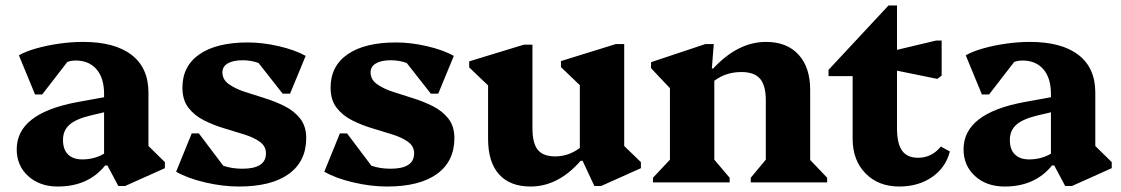

<svg xmlns="http://www.w3.org/2000/svg" viewBox="-20 -666 4092 701"><path d="M191 15Q125 15 83 -23Q41 -61 41 -121Q41 -252 261 -293L360 -311V-323Q360 -381 332.5 -413Q305 -445 256 -445Q241 -445 226 -440L134 -321H108L49 -464Q73 -478 111.5 -489Q150 -500 195 -506.5Q240 -513 283 -513Q399 -513 460.5 -465.5Q522 -418 522 -328V-133L582 -74V-52L437 13H412L372 -62H364Q302 15 191 15ZM210 -155Q210 -120 228.5 -102Q247 -84 280 -84Q325 -84 360 -105V-256L309 -244Q256 -231 233 -210Q210 -189 210 -155Z M852 15Q793 15 729 0Q665 -15 623 -39L680 -179H706L795 -61Q826 -50 865 -50Q951 -50 951 -106Q951 -132 929 -148Q907 -164 872 -175Q837 -186 798.5 -197.5Q760 -209 725 -226.5Q690 -244 668 -272.5Q646 -301 646 -346Q646 -425 708.5 -468Q771 -511 885 -511Q939 -511 997.5 -497.5Q1056 -484 1096 -462L1039 -324H1012L924 -436Q897 -446 866 -446Q831 -446 811.5 -434.5Q792 -423 792 -402Q792 -376 814.5 -359.5Q837 -343 871.5 -331.5Q906 -320 945 -308Q984 -296 1019 -278.5Q1054 -261 1076 -233Q1098 -205 1098 -162Q1098 -77 1034.5 -31Q971 15 852 15Z M1393 15Q1334 15 1270 0Q1206 -15 1164 -39L1221 -179H1247L1336 -61Q1367 -50 1406 -50Q1492 -50 1492 -106Q1492 -132 1470 -148Q1448 -164 1413 -175Q1378 -186 1339.5 -197.5Q1301 -209 1266 -226.5Q1231 -244 1209 -272.5Q1187 -301 1187 -346Q1187 -425 1249.5 -468Q1312 -511 1426 -511Q1480 -511 1538.5 -497.5Q1597 -484 1637 -462L1580 -324H1553L1465 -436Q1438 -446 1407 -446Q1372 -446 1352.5 -434.5Q1333 -423 1333 -402Q1333 -376 1355.5 -359.5Q1378 -343 1412.5 -331.5Q1447 -320 1486 -308Q1525 -296 1560 -278.5Q1595 -261 1617 -233Q1639 -205 1639 -162Q1639 -77 1575.5 -31Q1512 15 1393 15Z M1917 15Q1842 15 1802 -29.5Q1762 -74 1762 -159V-354L1693 -420V-442L1893 -503H1924V-198Q1924 -143 1943.5 -119Q1963 -95 2007 -95Q2056 -95 2097 -126V-355L2028 -421V-443L2228 -505H2259V-133L2320 -74V-52L2175 13H2150L2107 -79H2100Q2018 15 1917 15Z M2364 0V-17L2426 -83V-344L2357 -417V-439L2555 -505H2586L2579 -416H2584Q2674 -513 2777 -513Q2853 -513 2895.5 -466.5Q2938 -420 2938 -338V-82L3000 -17V0H2721V-17L2776 -83V-300Q2776 -354 2755 -378.5Q2734 -403 2687 -403Q2630 -403 2588 -371V-83L2644 -17V0Z M3263 15Q3187 15 3140 -33Q3093 -81 3093 -159V-388H3005V-411L3224 -646H3255V-484L3398 -518H3418V-390L3402 -378L3255 -408V-198Q3255 -142 3273.5 -116Q3292 -90 3332 -90Q3382 -90 3415 -131L3448 -113Q3433 -54 3383 -19.5Q3333 15 3263 15Z M3648 15Q3582 15 3540 -23Q3498 -61 3498 -121Q3498 -252 3718 -293L3817 -311V-323Q3817 -381 3789.5 -413Q3762 -445 3713 -445Q3698 -445 3683 -440L3591 -321H3565L3506 -464Q3530 -478 3568.5 -489Q3607 -500 3652 -506.5Q3697 -513 3740 -513Q3856 -513 3917.5 -465.5Q3979 -418 3979 -328V-133L4039 -74V-52L3894 13H3869L3829 -62H3821Q3759 15 3648 15ZM3667 -155Q3667 -120 3685.5 -102Q3704 -84 3737 -84Q3782 -84 3817 -105V-256L3766 -244Q3713 -231 3690 -210Q3667 -189 3667 -155Z"/></svg>

Font: Platypi
Style: Bold
Weight: 700
Designer: David Sargent
Foundry: Bolt Cutter Type
Version: Version 1.200; ttfautohint (v1.8.4.7-5d5b)